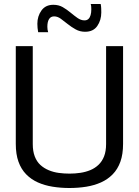

<svg xmlns="http://www.w3.org/2000/svg" viewBox="-20 -931 695 961"><path d="M59 -211V-700H144V-210Q144 -174 154 -148Q164 -122 182 -105.5Q200 -89 224 -79Q248 -69 274.5 -65.5Q301 -62 328 -62Q356 -62 382.5 -66Q409 -70 432 -79.5Q455 -89 473 -106Q491 -123 501 -148.5Q511 -174 511 -210V-700H596V-211Q596 -159 582.5 -121.5Q569 -84 544 -58.5Q519 -33 485.5 -18Q452 -3 412 3.5Q372 10 327 10Q284 10 243.5 3.5Q203 -3 169.5 -18Q136 -33 111 -58.5Q86 -84 72.5 -121.5Q59 -159 59 -211ZM171 -770Q169 -780 168 -791Q167 -802 167 -812Q167 -850 187.5 -878.5Q208 -907 247 -907Q274 -907 294.5 -895Q315 -883 333 -868Q351 -853 368 -841Q385 -829 403 -829Q415 -829 422.5 -836Q430 -843 433.5 -855.5Q437 -868 437 -884Q437 -891 436.5 -898Q436 -905 434 -911H484Q486 -901 486.5 -890Q487 -879 487 -869Q487 -830 467 -801Q447 -772 406 -772Q380 -772 358.5 -784Q337 -796 319 -810.5Q301 -825 284.5 -837Q268 -849 251 -849Q234 -849 225.5 -835.5Q217 -822 217 -797Q217 -790 218 -783Q219 -776 221 -770Z"/></svg>

Font: Georama ExtraCondensed Thin
Style: Regular
Weight: 400
Version: Version 1.001